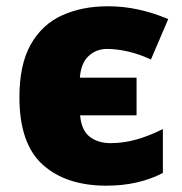

<svg xmlns="http://www.w3.org/2000/svg" viewBox="-20 -583 582 613"><path d="M319.8 9.8Q190.9 9.8 116.5 -57.1Q42 -124 42 -272.9Q42 -377 78.1 -440.9Q114.3 -504.9 178 -533.9Q241.7 -563 325.2 -563Q420.9 -563 517.1 -522L461.9 -393.1Q424.8 -410.2 388.7 -418.5Q352.5 -426.8 321.8 -426.8Q287.6 -426.8 263.2 -404.5Q238.8 -382.3 234.9 -335H416V-214.8H235.8Q239.7 -167.5 266.1 -146.7Q292.5 -126 333 -126Q373.5 -126 413.6 -137Q453.6 -147.9 500 -170.9V-30.8Q422.4 9.8 319.8 9.8Z"/></svg>

Font: Open Sans ExtraBold
Style: Regular
Weight: 800
Designer: Monotype Design Team
Foundry: Monotype Imaging Inc.
Version: Version 3.003; ttfautohint (v1.8.4)